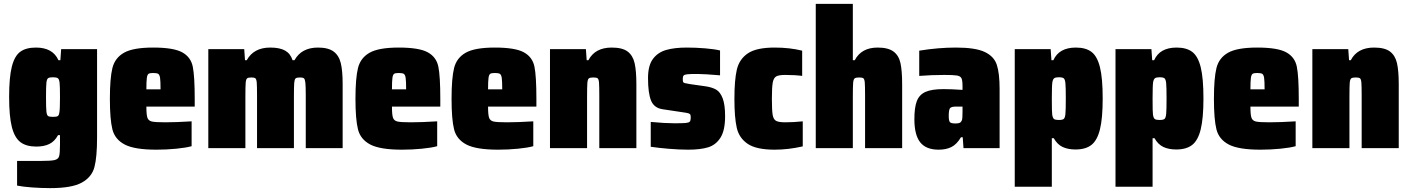

<svg xmlns="http://www.w3.org/2000/svg" viewBox="-20 -763 7264 989"><path d="M68 193V66H188Q242 66 261 61.5Q280 57 284.5 42Q289 27 289 -18V-67H279Q261 -34 233.5 -21Q206 -8 167 -8Q115 -8 85 -31Q55 -54 41 -109Q27 -164 27 -264Q27 -365 41 -420Q55 -475 84.5 -496.5Q114 -518 165 -518Q252 -518 281 -453H291L295 -510H480V-55Q480 46 466.5 97.5Q453 149 401.5 177.5Q350 206 239 206Q193 206 145 202.5Q97 199 68 193ZM286 -185Q289 -201 289 -263Q289 -321 287 -336Q285 -355 278 -360Q271 -365 253 -365Q234 -365 227.5 -360Q221 -355 219 -336.5Q217 -318 217 -263Q217 -208 219 -189Q221 -170 227.5 -165.5Q234 -161 253 -161Q271 -161 277.5 -165Q284 -169 286 -185Z M983 -214H734Q734 -171 739.5 -156Q745 -141 762.5 -137Q780 -133 832 -133Q887 -133 967 -138V-10Q939 -2 888.5 3Q838 8 786 8Q673 8 622.5 -18.5Q572 -45 559 -96.5Q546 -148 546 -254Q546 -360 559 -412.5Q572 -465 619 -491.5Q666 -518 769 -518Q874 -518 918.5 -493.5Q963 -469 973 -419.5Q983 -370 983 -254ZM734 -303H807Q807 -346 804.5 -362Q802 -378 795 -382.5Q788 -387 769 -387Q752 -387 745.5 -383Q739 -379 736.5 -362.5Q734 -346 734 -303Z M1053 -510H1238L1242 -453H1251Q1287 -518 1372 -518Q1421 -518 1448.5 -502.5Q1476 -487 1487 -453H1497Q1533 -518 1618 -518Q1671 -518 1698.5 -497.5Q1726 -477 1735.5 -437.5Q1745 -398 1745 -331V0H1555V-271Q1555 -319 1553 -337Q1551 -355 1545.5 -359.5Q1540 -364 1525 -364Q1508 -364 1502.5 -359Q1497 -354 1495.5 -336Q1494 -318 1494 -263V0H1304V-271Q1304 -320 1302.5 -337.5Q1301 -355 1295.5 -359.5Q1290 -364 1275 -364Q1258 -364 1252.5 -359Q1247 -354 1245.5 -336Q1244 -318 1244 -263V0H1053Z M2248 -214H1999Q1999 -171 2004.5 -156Q2010 -141 2027.5 -137Q2045 -133 2097 -133Q2152 -133 2232 -138V-10Q2204 -2 2153.5 3Q2103 8 2051 8Q1938 8 1887.5 -18.5Q1837 -45 1824 -96.5Q1811 -148 1811 -254Q1811 -360 1824 -412.5Q1837 -465 1884 -491.5Q1931 -518 2034 -518Q2139 -518 2183.5 -493.5Q2228 -469 2238 -419.5Q2248 -370 2248 -254ZM1999 -303H2072Q2072 -346 2069.5 -362Q2067 -378 2060 -382.5Q2053 -387 2034 -387Q2017 -387 2010.5 -383Q2004 -379 2001.5 -362.5Q1999 -346 1999 -303Z M2743 -214H2494Q2494 -171 2499.5 -156Q2505 -141 2522.5 -137Q2540 -133 2592 -133Q2647 -133 2727 -138V-10Q2699 -2 2648.5 3Q2598 8 2546 8Q2433 8 2382.5 -18.5Q2332 -45 2319 -96.5Q2306 -148 2306 -254Q2306 -360 2319 -412.5Q2332 -465 2379 -491.5Q2426 -518 2529 -518Q2634 -518 2678.5 -493.5Q2723 -469 2733 -419.5Q2743 -370 2743 -254ZM2494 -303H2567Q2567 -346 2564.5 -362Q2562 -378 2555 -382.5Q2548 -387 2529 -387Q2512 -387 2505.5 -383Q2499 -379 2496.5 -362.5Q2494 -346 2494 -303Z M2813 -510H2998L3002 -453H3011Q3045 -518 3131 -518Q3186 -518 3213 -497.5Q3240 -477 3249 -437.5Q3258 -398 3258 -328V0H3067V-271Q3067 -321 3065.5 -338Q3064 -355 3058.5 -359.5Q3053 -364 3036 -364Q3019 -364 3013 -359Q3007 -354 3005.5 -335.5Q3004 -317 3004 -263V0H2813Z M3332 -7V-135Q3406 -128 3453 -128Q3496 -128 3512 -129.5Q3528 -131 3533 -136.5Q3538 -142 3538 -156Q3538 -168 3536 -172.5Q3534 -177 3525.5 -179.5Q3517 -182 3495 -185L3395 -200Q3350 -206 3334 -244Q3318 -282 3318 -361Q3318 -425 3343 -459Q3368 -493 3411 -505.5Q3454 -518 3518 -518Q3564 -518 3612.5 -514Q3661 -510 3689 -503V-375Q3607 -382 3573 -382Q3536 -382 3521 -380.5Q3506 -379 3501.5 -374Q3497 -369 3497 -358Q3497 -346 3498.5 -341.5Q3500 -337 3507 -335Q3514 -333 3533 -330L3617 -318Q3649 -313 3669.5 -301Q3690 -289 3702.5 -256.5Q3715 -224 3715 -164Q3715 -91 3691 -53.5Q3667 -16 3627 -4Q3587 8 3525 8Q3480 8 3426 3.5Q3372 -1 3332 -7Z M3763 -254Q3763 -351 3775.5 -404.5Q3788 -458 3832 -488Q3876 -518 3970 -518Q4048 -518 4112 -502V-372Q4075 -377 4025 -377Q3992 -377 3978.5 -369.5Q3965 -362 3960.5 -338Q3956 -314 3956 -255Q3956 -195 3960 -171.5Q3964 -148 3977.5 -140.5Q3991 -133 4025 -133Q4068 -133 4115 -138V-9Q4041 8 3970 8Q3876 8 3831.5 -22Q3787 -52 3775 -105Q3763 -158 3763 -254Z M4182 -743H4373V-453H4383Q4417 -518 4501 -518Q4555 -518 4582.5 -497.5Q4610 -477 4618.5 -437.5Q4627 -398 4627 -328V0H4436V-271Q4436 -321 4434.5 -338Q4433 -355 4427.5 -359.5Q4422 -364 4405 -364Q4388 -364 4382 -359Q4376 -354 4374.5 -335.5Q4373 -317 4373 -263V0H4182Z M4690 -149Q4690 -209 4702.5 -242Q4715 -275 4747 -289.5Q4779 -304 4840 -304Q4880 -304 4938 -300V-319Q4938 -349 4932.5 -360Q4927 -371 4909.5 -374Q4892 -377 4845 -377Q4777 -377 4715 -372V-502Q4813 -518 4904 -518Q5004 -518 5052 -495.5Q5100 -473 5114.5 -429.5Q5129 -386 5129 -305V0H4943L4939 -56H4930Q4908 -19 4880.5 -5.5Q4853 8 4815 8Q4750 8 4720 -30Q4690 -68 4690 -149ZM4935 -144Q4938 -152 4938 -187V-214H4904Q4880 -214 4873.5 -205.5Q4867 -197 4867 -166Q4867 -142 4872.5 -134.5Q4878 -127 4902 -127Q4917 -127 4924 -130.5Q4931 -134 4935 -144Z M5207 -510H5392L5396 -453H5406Q5435 -518 5522 -518Q5573 -518 5602.5 -495.5Q5632 -473 5646 -416.5Q5660 -360 5660 -256Q5660 -154 5646 -97Q5632 -40 5602 -16.5Q5572 7 5520 7Q5481 7 5453.5 -6Q5426 -19 5408 -51H5398V199H5207ZM5470 -255Q5470 -314 5468 -334Q5466 -354 5459.5 -359.5Q5453 -365 5434 -365Q5418 -365 5411 -360.5Q5404 -356 5401 -341Q5398 -325 5398 -255Q5398 -183 5400 -172Q5403 -154 5410 -149.5Q5417 -145 5434 -145Q5453 -145 5459.5 -150.5Q5466 -156 5468 -176Q5470 -196 5470 -255Z M5726 -510H5911L5915 -453H5925Q5954 -518 6041 -518Q6092 -518 6121.5 -495.5Q6151 -473 6165 -416.5Q6179 -360 6179 -256Q6179 -154 6165 -97Q6151 -40 6121 -16.5Q6091 7 6039 7Q6000 7 5972.5 -6Q5945 -19 5927 -51H5917V199H5726ZM5989 -255Q5989 -314 5987 -334Q5985 -354 5978.5 -359.5Q5972 -365 5953 -365Q5937 -365 5930 -360.5Q5923 -356 5920 -341Q5917 -325 5917 -255Q5917 -183 5919 -172Q5922 -154 5929 -149.5Q5936 -145 5953 -145Q5972 -145 5978.5 -150.5Q5985 -156 5987 -176Q5989 -196 5989 -255Z M6670 -214H6421Q6421 -171 6426.5 -156Q6432 -141 6449.5 -137Q6467 -133 6519 -133Q6574 -133 6654 -138V-10Q6626 -2 6575.5 3Q6525 8 6473 8Q6360 8 6309.5 -18.5Q6259 -45 6246 -96.5Q6233 -148 6233 -254Q6233 -360 6246 -412.5Q6259 -465 6306 -491.5Q6353 -518 6456 -518Q6561 -518 6605.5 -493.5Q6650 -469 6660 -419.5Q6670 -370 6670 -254ZM6421 -303H6494Q6494 -346 6491.5 -362Q6489 -378 6482 -382.5Q6475 -387 6456 -387Q6439 -387 6432.5 -383Q6426 -379 6423.5 -362.5Q6421 -346 6421 -303Z M6740 -510H6925L6929 -453H6938Q6972 -518 7058 -518Q7113 -518 7140 -497.5Q7167 -477 7176 -437.5Q7185 -398 7185 -328V0H6994V-271Q6994 -321 6992.5 -338Q6991 -355 6985.5 -359.5Q6980 -364 6963 -364Q6946 -364 6940 -359Q6934 -354 6932.5 -335.5Q6931 -317 6931 -263V0H6740Z"/></svg>

Font: Saira Semi Condensed Black
Style: Regular
Weight: 900
Width: 4
Designer: Hector Gatti with collaboration of the Omnibus-Type team
Foundry: Omnibus-Type
Version: Version 1.001; ttfautohint (v1.8)